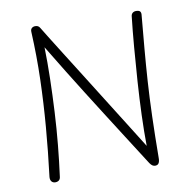

<svg xmlns="http://www.w3.org/2000/svg" viewBox="-87 -873 955 968"><g transform="rotate(-10 391.0 -389.0)"><path d="M147 -21Q146 -7 138.5 -1Q131 5 120 5Q108 5 101 -3Q94 -11 95 -26Q111 -156 121 -277.5Q131 -399 134.5 -518.5Q138 -638 132 -762Q131 -775 138 -781.5Q145 -788 156 -788Q164 -788 170 -785Q176 -782 181 -773Q188 -761 212 -722.5Q236 -684 271.5 -627.5Q307 -571 349.5 -503.5Q392 -436 437 -364Q482 -292 525.5 -223Q569 -154 605 -96Q604 -168 607 -252.5Q610 -337 616 -425.5Q622 -514 629 -598Q636 -682 644 -752Q645 -763 652 -769Q659 -775 670 -775Q685 -775 690.5 -768.5Q696 -762 694 -748Q686 -661 679 -580.5Q672 -500 666.5 -416.5Q661 -333 658 -237Q655 -141 654 -24Q654 -8 648.5 1Q643 10 630 10Q623 10 616.5 6Q610 2 603 -8Q549 -93 504 -163Q459 -233 420 -295Q381 -357 343.5 -416Q306 -475 267.5 -538Q229 -601 184 -675Q186 -598 184 -514Q182 -430 177.5 -345Q173 -260 165 -177.5Q157 -95 147 -21Z"/></g></svg>

Font: Playpen Sans ExtraLight
Style: Regular
Weight: 250
Designer: Laura Meseguer, Veronika Burian, José Scaglione
Foundry: TypeTogether
Version: Version 1.001